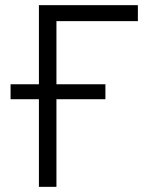

<svg xmlns="http://www.w3.org/2000/svg" viewBox="-20 -725 575 745"><path d="M21 -340V-398H389V-340ZM131 0V-705H515V-643H199V0Z"/></svg>

Font: TikTok Sans Light
Style: Regular
Weight: 300
Version: Version 4.000